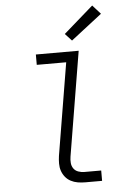

<svg xmlns="http://www.w3.org/2000/svg" viewBox="-63 -1026 726 1072"><g transform="rotate(-5 300.0 -490.0)"><path d="M371 0Q349 0 328.5 -3.5Q308 -7 290 -16.5Q272 -26 259.5 -41.5Q247 -57 240.5 -76Q234 -95 234 -116.5Q234 -138 237 -159L323 -677H158V-735H398L301 -150Q298 -132 299.5 -114.5Q301 -97 310.5 -83.5Q320 -70 336.5 -64Q353 -58 371 -58H465V0ZM366 -795 329 -835 495 -980 540 -930Z"/></g></svg>

Font: Iosevka SS04 Lt Ex Obl
Style: Regular
Weight: 300
Width: 7
Italic angle: -9°
Monospace: yes
Designer: Belleve Invis
Foundry: Belleve Invis
Version: Version 19.0.0; ttfautohint (v1.8.4)